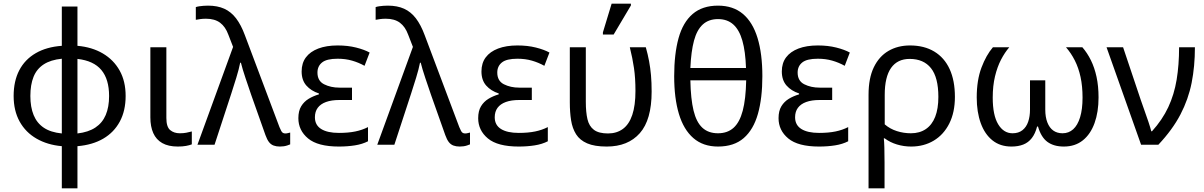

<svg xmlns="http://www.w3.org/2000/svg" viewBox="-20 -796 6622 1056"><path d="M320 240V8Q241 1 181 -33.5Q121 -68 88 -127.5Q55 -187 55 -268Q55 -350 86 -409.5Q117 -469 176.5 -503.5Q236 -538 320 -544V-760H406V-544Q486 -537 545.5 -502Q605 -467 638 -408Q671 -349 671 -268Q671 -187 639 -127.5Q607 -68 548 -33.5Q489 1 406 8V240ZM320 -62V-473Q259 -467 220.5 -442Q182 -417 164.5 -373.5Q147 -330 147 -268Q147 -207 165 -163Q183 -119 221 -93.5Q259 -68 320 -62ZM406 -62Q466 -69 504.5 -94.5Q543 -120 561.5 -163.5Q580 -207 580 -268Q580 -360 537.5 -411Q495 -462 406 -472Z M958 10Q906 10 872.5 -9Q839 -28 823 -64Q807 -100 807 -150V-536H895V-147Q895 -98 916 -80.5Q937 -63 969 -63Q989 -63 1004.5 -66Q1020 -69 1035 -73V-2Q1022 3 1003 6.5Q984 10 958 10Z M1519 10Q1500 10 1485 4.5Q1470 -1 1459.5 -14.5Q1449 -28 1440 -53L1361 -276Q1355 -294 1347 -317.5Q1339 -341 1330.5 -366Q1322 -391 1315.5 -413Q1309 -435 1305 -451H1301Q1294 -415 1279.5 -368Q1265 -321 1252 -281L1160 0H1066L1262 -538L1236 -605Q1220 -649 1190.5 -671Q1161 -693 1113 -693Q1095 -693 1081.5 -691Q1068 -689 1057 -687V-757Q1066 -760 1076.5 -761.5Q1087 -763 1099 -764Q1111 -765 1124 -765Q1176 -765 1213.5 -748Q1251 -731 1278.5 -695Q1306 -659 1327 -602L1517 -97Q1523 -83 1527 -75.5Q1531 -68 1536.5 -65Q1542 -62 1549 -62Q1557 -62 1564 -64Q1571 -66 1576 -67V-2Q1569 1 1560 4Q1551 7 1541 8.5Q1531 10 1519 10Z M1844 10Q1728 10 1674.5 -34.5Q1621 -79 1621 -146Q1621 -186 1636.5 -211.5Q1652 -237 1677.5 -252.5Q1703 -268 1734 -277V-282Q1691 -296 1665 -325.5Q1639 -355 1639 -403Q1639 -449 1662.5 -480.5Q1686 -512 1730.5 -529Q1775 -546 1837 -546Q1893 -546 1938.5 -534.5Q1984 -523 2013 -507L1985 -434Q1953 -452 1916.5 -462.5Q1880 -473 1837 -473Q1777 -473 1751.5 -452.5Q1726 -432 1726 -397Q1726 -351 1762.5 -332.5Q1799 -314 1847 -314H1916V-246H1847Q1803 -246 1773 -235Q1743 -224 1727.5 -203Q1712 -182 1712 -151Q1712 -108 1746.5 -86.5Q1781 -65 1844 -65Q1896 -65 1934.5 -73Q1973 -81 2004 -97V-19Q1973 -3 1932 3.5Q1891 10 1844 10Z M2508 10Q2489 10 2474 4.5Q2459 -1 2448.5 -14.5Q2438 -28 2429 -53L2350 -276Q2344 -294 2336 -317.5Q2328 -341 2319.5 -366Q2311 -391 2304.5 -413Q2298 -435 2294 -451H2290Q2283 -415 2268.5 -368Q2254 -321 2241 -281L2149 0H2055L2251 -538L2225 -605Q2209 -649 2179.5 -671Q2150 -693 2102 -693Q2084 -693 2070.5 -691Q2057 -689 2046 -687V-757Q2055 -760 2065.5 -761.5Q2076 -763 2088 -764Q2100 -765 2113 -765Q2165 -765 2202.5 -748Q2240 -731 2267.5 -695Q2295 -659 2316 -602L2506 -97Q2512 -83 2516 -75.5Q2520 -68 2525.5 -65Q2531 -62 2538 -62Q2546 -62 2553 -64Q2560 -66 2565 -67V-2Q2558 1 2549 4Q2540 7 2530 8.5Q2520 10 2508 10Z M2833 10Q2717 10 2663.5 -34.5Q2610 -79 2610 -146Q2610 -186 2625.5 -211.5Q2641 -237 2666.5 -252.5Q2692 -268 2723 -277V-282Q2680 -296 2654 -325.5Q2628 -355 2628 -403Q2628 -449 2651.5 -480.5Q2675 -512 2719.5 -529Q2764 -546 2826 -546Q2882 -546 2927.5 -534.5Q2973 -523 3002 -507L2974 -434Q2942 -452 2905.5 -462.5Q2869 -473 2826 -473Q2766 -473 2740.5 -452.5Q2715 -432 2715 -397Q2715 -351 2751.5 -332.5Q2788 -314 2836 -314H2905V-246H2836Q2792 -246 2762 -235Q2732 -224 2716.5 -203Q2701 -182 2701 -151Q2701 -108 2735.5 -86.5Q2770 -65 2833 -65Q2885 -65 2923.5 -73Q2962 -81 2993 -97V-19Q2962 -3 2921 3.5Q2880 10 2833 10Z M3317 10Q3250 10 3209.5 -7.5Q3169 -25 3148.5 -57.5Q3128 -90 3121 -134.5Q3114 -179 3114 -233V-536H3202V-236Q3202 -179 3211 -140.5Q3220 -102 3246.5 -82Q3273 -62 3324 -62Q3372 -62 3406 -87Q3440 -112 3457.5 -164Q3475 -216 3475 -296Q3475 -366 3467 -421Q3459 -476 3444 -536H3532Q3543 -497 3550 -459.5Q3557 -422 3560.5 -382Q3564 -342 3564 -292Q3564 -137 3499 -63.5Q3434 10 3317 10ZM3296 -606V-618L3344 -776H3450V-766L3355 -606Z M3929 10Q3847 10 3793.5 -36.5Q3740 -83 3714 -169.5Q3688 -256 3688 -377Q3688 -499 3712 -586Q3736 -673 3789.5 -719Q3843 -765 3929 -765Q4012 -765 4066 -719.5Q4120 -674 4146.5 -587Q4173 -500 4173 -377Q4173 -256 4148.5 -169.5Q4124 -83 4070.5 -36.5Q4017 10 3929 10ZM3929 -63Q3981 -63 4014.5 -93Q4048 -123 4065 -187Q4082 -251 4084 -354H3777Q3779 -252 3794.5 -188Q3810 -124 3843 -93.5Q3876 -63 3929 -63ZM3777 -422H4083Q4080 -513 4063 -572.5Q4046 -632 4013 -661.5Q3980 -691 3929 -691Q3878 -691 3845.5 -661.5Q3813 -632 3797 -572.5Q3781 -513 3777 -422Z M4485 10Q4369 10 4315.5 -34.5Q4262 -79 4262 -146Q4262 -186 4277.5 -211.5Q4293 -237 4318.5 -252.5Q4344 -268 4375 -277V-282Q4332 -296 4306 -325.5Q4280 -355 4280 -403Q4280 -449 4303.5 -480.5Q4327 -512 4371.5 -529Q4416 -546 4478 -546Q4534 -546 4579.5 -534.5Q4625 -523 4654 -507L4626 -434Q4594 -452 4557.5 -462.5Q4521 -473 4478 -473Q4418 -473 4392.5 -452.5Q4367 -432 4367 -397Q4367 -351 4403.5 -332.5Q4440 -314 4488 -314H4557V-246H4488Q4444 -246 4414 -235Q4384 -224 4368.5 -203Q4353 -182 4353 -151Q4353 -108 4387.5 -86.5Q4422 -65 4485 -65Q4537 -65 4575.5 -73Q4614 -81 4645 -97V-19Q4614 -3 4573 3.5Q4532 10 4485 10Z M4757 240V-275Q4757 -366 4786 -426Q4815 -486 4866.5 -516Q4918 -546 4985 -546Q5063 -546 5118.5 -512.5Q5174 -479 5203 -416Q5232 -353 5232 -263Q5232 -178 5201 -116.5Q5170 -55 5115.5 -22.5Q5061 10 4991 10Q4951 10 4913 -1.5Q4875 -13 4846 -35H4841Q4843 -19 4844 17Q4845 53 4845 98V240ZM4990 -63Q5038 -63 5072 -86Q5106 -109 5123.5 -153.5Q5141 -198 5141 -263Q5141 -370 5100.5 -421Q5060 -472 4983 -472Q4916 -472 4881 -422.5Q4846 -373 4846 -274V-112Q4875 -87 4912.5 -75Q4950 -63 4990 -63Z M5543 10Q5481 10 5438.5 -24Q5396 -58 5374 -119Q5352 -180 5352 -260Q5352 -355 5378 -424Q5404 -493 5441 -536H5531Q5506 -507 5485.5 -467.5Q5465 -428 5452.5 -376Q5440 -324 5440 -259Q5440 -162 5470 -112.5Q5500 -63 5549 -63Q5582 -63 5603.5 -80Q5625 -97 5635 -126.5Q5645 -156 5645 -193V-354H5729V-193Q5729 -152 5740.5 -122.5Q5752 -93 5773 -78Q5794 -63 5824 -63Q5858 -63 5882.5 -85Q5907 -107 5920.5 -151Q5934 -195 5934 -259Q5934 -322 5923 -372.5Q5912 -423 5891.5 -463.5Q5871 -504 5843 -536H5933Q5960 -505 5980 -464.5Q6000 -424 6011 -373Q6022 -322 6022 -260Q6022 -180 6000 -119Q5978 -58 5935.5 -24Q5893 10 5831 10Q5776 10 5741 -15.5Q5706 -41 5689 -100H5684Q5674 -61 5655 -36.5Q5636 -12 5608 -1Q5580 10 5543 10Z M6256 0 6066 -536H6157L6254 -247Q6262 -223 6274 -190Q6286 -157 6296.5 -125.5Q6307 -94 6312 -74H6316Q6373 -137 6405.5 -206.5Q6438 -276 6451.5 -357.5Q6465 -439 6465 -536H6552Q6552 -431 6534 -340.5Q6516 -250 6472.5 -166.5Q6429 -83 6351 0Z"/></svg>

Font: Noto Sans Ambassadori
Style: Regular
Weight: 400
Designer: Monotype Design Team
Foundry: Monotype Imaging Inc.
Version: Version 2.013